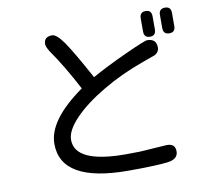

<svg xmlns="http://www.w3.org/2000/svg" viewBox="-89 -888 1178 1053"><g transform="rotate(-10 500.0 -361.0)"><path d="M230 -659Q213 -687 213 -700Q213 -742 259 -742Q283 -742 321 -689Q361 -632 446 -476Q526 -521 639.5 -573Q753 -625 768 -625Q819 -625 819 -575Q819 -551 795 -537L723 -511Q600 -467 494 -404.5Q388 -342 325 -276.5Q262 -211 262 -159Q262 -29 545 -29L621 -30L775 -40Q821 -40 821 3Q821 47 761 54Q695 62 543 62Q168 62 168 -153Q168 -285 369 -427Q297 -564 230 -659ZM754 -749Q754 -784 787 -784Q820 -784 820 -749V-676Q820 -641 787 -641Q754 -641 754 -676ZM861 -749Q861 -784 895 -784Q928 -784 928 -749V-676Q928 -641 895 -641Q861 -641 861 -676Z"/></g></svg>

Font: 寒蝉全圆体
Style: Regular
Weight: 400
Designer: Warren2060
      Designed by Motoya company      

      [Varela Round]
      Joe Prince(Latin component); Avraham Cornf
Foundry: ChillType
Version: Version 3.200